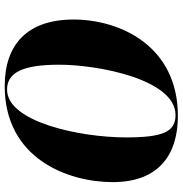

<svg xmlns="http://www.w3.org/2000/svg" viewBox="0 -765 776 816"><g transform="rotate(90 388.0 -357.0)"><path d="M346 11C653 11 754 -256 754 -448C754 -644 637 -725 473 -725C172 -725 63 -475 63 -282C63 -83 171 11 346 11ZM361 1C290 1 255 -62 255 -221C255 -385 317 -715 469 -715C540 -715 564 -662 564 -505C564 -308 498 1 361 1Z"/></g></svg>

Font: Noto Serif Display SemiCondensed Black
Style: Italic
Weight: 900
Width: 4
Italic angle: -12°
Designer: Monotype Design Team
Foundry: Monotype Imaging Inc.
Version: Version 2.009